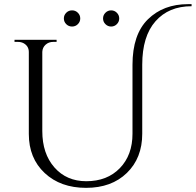

<svg xmlns="http://www.w3.org/2000/svg" viewBox="-20 -892 944 926"><path d="M887 -872Q895 -872 904 -872V-862Q794 -862 730 -789.5Q666 -717 666 -580V-247Q666 -130 592 -58Q518 14 395 14Q272 14 195.5 -57.5Q119 -129 119 -246V-641Q119 -670 93 -684Q81 -690 66 -690H50V-700H253V-690H237Q215 -690 200 -676.5Q185 -663 184 -642V-260Q184 -151 242.5 -84.5Q301 -18 396 -18Q497 -18 558 -81Q619 -144 619 -247V-579Q619 -726 693.5 -799Q768 -872 887 -872ZM355.5 -775.5Q344 -764 327.5 -764Q311 -764 299.5 -775.5Q288 -787 288 -803Q288 -819 299.5 -830.5Q311 -842 327.5 -842Q344 -842 355.5 -830.5Q367 -819 367 -803Q367 -787 355.5 -775.5ZM543.5 -775.5Q532 -764 516 -764Q500 -764 488.5 -775.5Q477 -787 477 -803Q477 -819 488.5 -830.5Q500 -842 516 -842Q532 -842 543.5 -830.5Q555 -819 555 -803Q555 -787 543.5 -775.5Z"/></svg>

Font: Cinzel Decorative
Style: Regular
Weight: 400
Designer: Natanael Gama
Version: Version 1.002;PS 001.002;hotconv 1.0.56;makeotf.lib2.0.21325